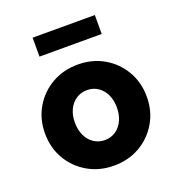

<svg xmlns="http://www.w3.org/2000/svg" viewBox="-133 -835 884 954"><g transform="rotate(-20 309.0 -358.0)"><path d="M309 10Q233 10 172 -25Q111 -60 75.5 -120.5Q40 -181 40 -257Q40 -333 75.5 -393.5Q111 -454 172 -489Q233 -524 309 -524Q386 -524 446.5 -489Q507 -454 542.5 -393.5Q578 -333 578 -257Q578 -181 542.5 -120.5Q507 -60 446.5 -25Q386 10 309 10ZM309 -125Q342 -125 367 -142Q392 -159 406 -189Q420 -219 420 -257Q420 -296 406 -325.5Q392 -355 367 -372Q342 -389 309 -389Q277 -389 251.5 -372Q226 -355 212 -325.5Q198 -296 198 -257Q198 -219 212 -189Q226 -159 251.5 -142Q277 -125 309 -125ZM145 -626V-726H474V-626Z"/></g></svg>

Font: Red Hat Text
Style: Bold
Weight: 700
Designer: Pentagram, MCKL
Foundry: MCKL
Version: Version 1.030